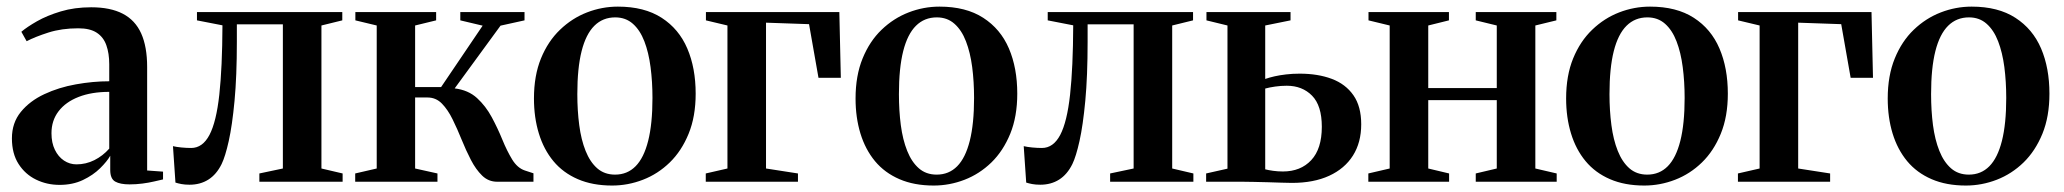

<svg xmlns="http://www.w3.org/2000/svg" viewBox="-20 -549 6234 580"><path d="M160 9.5Q121.5 9.5 88.8 -6.5Q56 -22.5 36 -53.8Q16 -85 16 -131Q16 -178 43 -211Q70 -244 113.8 -264.5Q157.5 -285 209.2 -294.2Q261 -303.5 310 -303.5V-355Q310 -388 301.2 -412.5Q292.5 -437 272.2 -450.2Q252 -463.5 216.5 -463.5Q166.5 -463.5 126.5 -450.8Q86.5 -438 60.5 -424.5L44.5 -453Q61.5 -467.5 91.8 -484.8Q122 -502 163.5 -514.5Q205 -527 255.5 -527Q313.5 -527 351 -507.5Q388.5 -488 406.5 -448Q424.5 -408 424.5 -346.5V-34L472.5 -30.5V-7Q461.5 -4.5 445.5 -0.8Q429.5 3 410.2 5.5Q391 8 371.5 8Q343 8 328 -0.5Q313 -9 313 -35.5V-78.5Q303.5 -61.5 282.5 -40.8Q261.5 -20 230.5 -5.2Q199.5 9.5 160 9.5ZM211 -52.5Q239.5 -52.5 265 -65.2Q290.5 -78 310 -100V-271.5Q256.5 -271.5 217.5 -256.2Q178.5 -241 157 -213Q135.5 -185 135.5 -146.5Q135.5 -117.5 145.8 -96.5Q156 -75.5 173.2 -64Q190.5 -52.5 211 -52.5Z M552.5 9Q538.5 9 528 7Q517.5 5 510 2.5L502.5 -107.5Q512.5 -105 528 -103.5Q543.5 -102 557.5 -102Q592 -102 612.8 -141.5Q633.5 -181 642.5 -263Q651.5 -345 652 -472.5L575 -487.5V-512.5H1014V-487.5L951 -472V-40L1015 -25V0H763.5V-25L834.5 -40V-475.5H695.5V-423Q695.5 -319 688.5 -244.5Q681.5 -170 671 -123Q660.5 -76 649.5 -53.5Q634 -22 609.5 -6.5Q585 9 552.5 9Z M1053 0V-25L1118 -40V-472L1053.5 -487.5V-512.5H1297.5V-487.5L1234 -472V-286H1312.5L1438 -471.5L1370.5 -487.5V-512.5H1564.5V-487.5L1492 -471.5L1353.5 -282Q1394.5 -277 1421 -252.8Q1447.5 -228.5 1465.5 -195Q1483.5 -161.5 1497.5 -127.2Q1511.5 -93 1527.2 -67.2Q1543 -41.5 1565.5 -34L1591.5 -25.5V0H1482Q1455.5 0 1436.5 -18.5Q1417.5 -37 1402.5 -66Q1387.5 -95 1374.5 -127.2Q1361.5 -159.5 1347.2 -188.5Q1333 -217.5 1315 -236Q1297 -254.5 1271.5 -254.5H1234V-40L1301.5 -25V0Z M1593 -251.5Q1593 -320.5 1614.2 -372.5Q1635.5 -424.5 1671.8 -459.2Q1708 -494 1753.2 -511.5Q1798.5 -529 1846.5 -529Q1926.5 -529 1978.8 -495.2Q2031 -461.5 2056.2 -402.5Q2081.5 -343.5 2081.5 -266Q2081.5 -197 2060.2 -145Q2039 -93 2003.2 -58.2Q1967.5 -23.5 1922.2 -6Q1877 11.5 1829 11.5Q1770 11.5 1725.5 -7.8Q1681 -27 1651.8 -62.2Q1622.5 -97.5 1607.8 -145.8Q1593 -194 1593 -251.5ZM1838 -21.5Q1875 -21.5 1900 -46.8Q1925 -72 1938 -123.5Q1951 -175 1951 -253Q1951 -302.5 1945.2 -346.5Q1939.5 -390.5 1926.5 -424.2Q1913.5 -458 1891.8 -477.2Q1870 -496.5 1838.5 -496.5Q1801 -496.5 1775.5 -471.2Q1750 -446 1737 -394.8Q1724 -343.5 1724 -264.5Q1724 -215 1729.8 -171Q1735.5 -127 1749 -93.2Q1762.5 -59.5 1784.2 -40.5Q1806 -21.5 1838 -21.5Z M2112 0V-25L2177.5 -40V-472L2112.5 -487.5V-512.5H2515.5L2520 -314H2452.5L2424 -476L2294 -480.5V-40L2390.5 -25V0Z M2564.5 -251.5Q2564.5 -320.5 2585.8 -372.5Q2607 -424.5 2643.2 -459.2Q2679.5 -494 2724.8 -511.5Q2770 -529 2818 -529Q2898 -529 2950.2 -495.2Q3002.5 -461.5 3027.8 -402.5Q3053 -343.5 3053 -266Q3053 -197 3031.8 -145Q3010.5 -93 2974.8 -58.2Q2939 -23.5 2893.8 -6Q2848.5 11.5 2800.5 11.5Q2741.5 11.5 2697 -7.8Q2652.5 -27 2623.2 -62.2Q2594 -97.5 2579.2 -145.8Q2564.5 -194 2564.5 -251.5ZM2809.5 -21.5Q2846.5 -21.5 2871.5 -46.8Q2896.5 -72 2909.5 -123.5Q2922.5 -175 2922.5 -253Q2922.5 -302.5 2916.8 -346.5Q2911 -390.5 2898 -424.2Q2885 -458 2863.2 -477.2Q2841.5 -496.5 2810 -496.5Q2772.5 -496.5 2747 -471.2Q2721.5 -446 2708.5 -394.8Q2695.5 -343.5 2695.5 -264.5Q2695.5 -215 2701.2 -171Q2707 -127 2720.5 -93.2Q2734 -59.5 2755.8 -40.5Q2777.5 -21.5 2809.5 -21.5Z M3122.5 9Q3108.5 9 3098 7Q3087.5 5 3080 2.5L3072.5 -107.5Q3082.5 -105 3098 -103.5Q3113.5 -102 3127.5 -102Q3162 -102 3182.8 -141.5Q3203.5 -181 3212.5 -263Q3221.5 -345 3222 -472.5L3145 -487.5V-512.5H3584V-487.5L3521 -472V-40L3585 -25V0H3333.5V-25L3404.5 -40V-475.5H3265.5V-423Q3265.5 -319 3258.5 -244.5Q3251.5 -170 3241 -123Q3230.5 -76 3219.5 -53.5Q3204 -22 3179.5 -6.5Q3155 9 3122.5 9Z M3623.5 0V-25L3688 -39.5V-472L3624.5 -487.5V-512.5H3878.5V-487.5L3802 -472V-310.5Q3815 -315 3830.5 -318.5Q3846 -322 3865 -324.2Q3884 -326.5 3906 -326.5Q3961 -326.5 4003 -310.8Q4045 -295 4068.5 -261.2Q4092 -227.5 4092 -173.5Q4092 -118.5 4067 -79Q4042 -39.5 3995.2 -18Q3948.5 3.5 3882.5 3.5Q3870 3.5 3850.8 2.8Q3831.5 2 3809.8 1.5Q3788 1 3767.8 0.5Q3747.5 0 3733.5 0ZM3855.5 -31Q3909 -31 3941 -65.2Q3973 -99.5 3973 -166Q3973 -230 3943.5 -260Q3914 -290 3867 -290Q3849.5 -290 3832 -287.5Q3814.5 -285 3802 -281.5V-37.5Q3811.5 -35 3825.8 -33Q3840 -31 3855.5 -31Z M4113.5 0V-25L4178 -40V-472L4114 -487.5V-512.5H4357V-487.5L4294.5 -472V-283H4501.5V-472L4438 -487.5V-512.5H4681.5V-487.5L4618 -472V-40L4682.5 -25V0H4438V-25L4501.5 -40V-246.5H4294.5V-40L4357.5 -25V0Z M4711 -251.5Q4711 -320.5 4732.2 -372.5Q4753.5 -424.5 4789.8 -459.2Q4826 -494 4871.2 -511.5Q4916.5 -529 4964.5 -529Q5044.5 -529 5096.8 -495.2Q5149 -461.5 5174.2 -402.5Q5199.5 -343.5 5199.5 -266Q5199.5 -197 5178.2 -145Q5157 -93 5121.2 -58.2Q5085.5 -23.5 5040.2 -6Q4995 11.5 4947 11.5Q4888 11.5 4843.5 -7.8Q4799 -27 4769.8 -62.2Q4740.5 -97.5 4725.8 -145.8Q4711 -194 4711 -251.5ZM4956 -21.5Q4993 -21.5 5018 -46.8Q5043 -72 5056 -123.5Q5069 -175 5069 -253Q5069 -302.5 5063.2 -346.5Q5057.5 -390.5 5044.5 -424.2Q5031.5 -458 5009.8 -477.2Q4988 -496.5 4956.5 -496.5Q4919 -496.5 4893.5 -471.2Q4868 -446 4855 -394.8Q4842 -343.5 4842 -264.5Q4842 -215 4847.8 -171Q4853.5 -127 4867 -93.2Q4880.5 -59.5 4902.2 -40.5Q4924 -21.5 4956 -21.5Z M5230 0V-25L5295.5 -40V-472L5230.5 -487.5V-512.5H5633.5L5638 -314H5570.5L5542 -476L5412 -480.5V-40L5508.5 -25V0Z M5682.5 -251.5Q5682.5 -320.5 5703.8 -372.5Q5725 -424.5 5761.2 -459.2Q5797.5 -494 5842.8 -511.5Q5888 -529 5936 -529Q6016 -529 6068.2 -495.2Q6120.5 -461.5 6145.8 -402.5Q6171 -343.5 6171 -266Q6171 -197 6149.8 -145Q6128.5 -93 6092.8 -58.2Q6057 -23.5 6011.8 -6Q5966.5 11.5 5918.5 11.5Q5859.5 11.5 5815 -7.8Q5770.5 -27 5741.2 -62.2Q5712 -97.5 5697.2 -145.8Q5682.5 -194 5682.5 -251.5ZM5927.5 -21.5Q5964.5 -21.5 5989.5 -46.8Q6014.5 -72 6027.5 -123.5Q6040.5 -175 6040.5 -253Q6040.5 -302.5 6034.8 -346.5Q6029 -390.5 6016 -424.2Q6003 -458 5981.2 -477.2Q5959.5 -496.5 5928 -496.5Q5890.5 -496.5 5865 -471.2Q5839.5 -446 5826.5 -394.8Q5813.5 -343.5 5813.5 -264.5Q5813.5 -215 5819.2 -171Q5825 -127 5838.5 -93.2Q5852 -59.5 5873.8 -40.5Q5895.5 -21.5 5927.5 -21.5Z"/></svg>

Font: Merriweather 120pt SemiBold
Style: Regular
Weight: 600
Version: Version 2.100